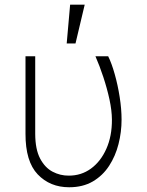

<svg xmlns="http://www.w3.org/2000/svg" viewBox="-20 -784 623 814"><path d="M88.1 -545.5H129.3V-215.9Q129.6 -150.9 150 -112Q170.5 -73.2 202.9 -56.1Q235.4 -39.1 271.3 -39.4Q324.2 -39.1 365.6 -69.2Q407 -99.4 430.9 -153.2Q454.9 -207 454.5 -277Q454.2 -315.7 444.1 -362.6Q433.9 -409.4 418.1 -457.2Q402.3 -505 384.6 -545.5H438.6Q453.5 -515.6 466.4 -469.6Q479.4 -423.7 487.4 -372.7Q495.4 -321.7 495.4 -277Q495.4 -224.1 482.4 -173.1Q469.5 -122.2 442.5 -80.8Q415.5 -39.4 373.4 -14.7Q331.3 9.9 273.1 9.9Q192.1 9.9 139.9 -44.7Q87.7 -99.4 88.1 -217.3ZM262.8 -599.8 277.3 -764.2H339.1L300.1 -599.8Z"/></svg>

Font: Inter UI Extra Light
Style: Regular
Weight: 200
Designer: Rasmus Andersson
Foundry: rsms
Version: 3.2;8d6f07862